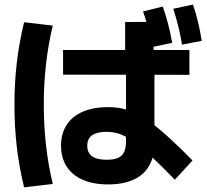

<svg xmlns="http://www.w3.org/2000/svg" viewBox="-20 -802 904 837"><path d="M246.1 -167Q246.1 -219.7 270.3 -257.3Q294.4 -294.9 340.6 -314.9Q386.7 -335 451.2 -335Q493.7 -335 529.3 -324.7V-476.1L254.9 -476.6V-584H525.4V-706.1L618.2 -706.5Q611.8 -729.5 603.5 -752L689.5 -773.4Q716.3 -698.2 730.5 -615.2L649.4 -598.1V-584H805.7V-475.6L653.3 -476.1V-256.3Q716.8 -206.5 819.3 -102.5L742.2 -18.6Q681.6 -81.1 645 -114.7Q628.4 -57.1 579.1 -27.6Q529.8 2 451.2 2Q387.2 2 341.1 -18.1Q294.9 -38.1 270.5 -76.2Q246.1 -114.3 246.1 -167ZM43 -345.7Q43 -440.9 53.2 -528.3Q63.5 -615.7 85 -705.1L210 -690.4Q170.9 -526.9 170.9 -345.7Q170.9 -163.6 210 0L85 14.6Q63.5 -73.7 53.2 -161.4Q43 -249 43 -345.7ZM735.4 -763.7 821.3 -782.2Q846.2 -709 859.4 -624L773.4 -607.4Q762.2 -680.2 735.4 -763.7ZM445.3 -105.5Q490.7 -105.5 510 -123.8Q529.3 -142.1 529.3 -185.5V-205.6Q507.8 -217.3 487.8 -222.2Q467.8 -227.1 445.3 -227.5Q402.3 -227.1 381.3 -212.2Q360.4 -197.3 360.4 -167Q360.4 -136.2 381.3 -120.8Q402.3 -105.5 445.3 -105.5Z"/></svg>

Font: Pretendard GOV
Style: Bold
Weight: 700
Designer: Base glyphs from Inter by Rasmus Andersson; Hangeul glyphs from Noto Sans CJK(Source Han Sans) by Jang Soo-young and Kan
Foundry: Kil Hyung-jin
Version: Version 1.309